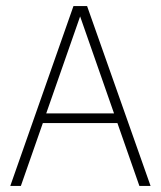

<svg xmlns="http://www.w3.org/2000/svg" viewBox="-20 -615 532 635"><path d="M14 0 223 -595H268L478 0H441L240 -575H250L49 0ZM108 -208 117 -240H374L383 -208Z"/></svg>

Font: Encode Sans SC Condensed Thin
Style: Regular
Weight: 100
Width: 3
Designer: Multiple Designers
Foundry: Impallari Type
Version: Version 3.002